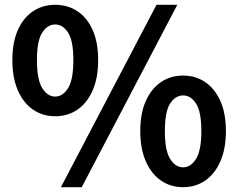

<svg xmlns="http://www.w3.org/2000/svg" viewBox="-20 -774 1003 808"><path d="M212 -284.8Q159.6 -284.8 118.8 -312.8Q78.1 -340.9 55 -393.9Q32 -446.8 32 -520.8Q32 -595.4 55 -647.3Q78.1 -699.3 118.8 -726.5Q159.6 -753.8 212 -753.8Q265.5 -753.8 306.2 -726.5Q347 -699.3 370.1 -647.3Q393.1 -595.4 393.1 -520.8Q393.1 -446.8 370.1 -393.9Q347 -340.9 306.2 -312.8Q265.5 -284.8 212 -284.8ZM212 -367.6Q244.4 -367.6 266.6 -403.4Q288.7 -439.3 288.7 -520.8Q288.7 -602.3 266.6 -636.7Q244.4 -671 212 -671Q179.9 -671 157.6 -636.7Q135.4 -602.3 135.4 -520.8Q135.4 -439.3 157.6 -403.4Q179.9 -367.6 212 -367.6ZM236.3 13.8 638.6 -753.8H726.1L324 13.8ZM750.6 13.8Q698 13.8 657.3 -14.3Q616.7 -42.3 593.5 -95.3Q570.3 -148.2 570.3 -222.2Q570.3 -296.8 593.5 -348.8Q616.7 -400.7 657.3 -428.4Q698 -456 750.6 -456Q803.1 -456 843.7 -428.4Q884.4 -400.7 907.5 -348.8Q930.7 -296.8 930.7 -222.2Q930.7 -148.2 907.5 -95.3Q884.4 -42.3 843.7 -14.3Q803.1 13.8 750.6 13.8ZM750.6 -69.8Q782.6 -69.8 804.9 -105.3Q827.3 -140.7 827.3 -222.2Q827.3 -304.5 804.9 -338.5Q782.6 -372.4 750.6 -372.4Q718.3 -372.4 696 -338.5Q673.8 -304.5 673.8 -222.2Q673.8 -140.7 696 -105.3Q718.3 -69.8 750.6 -69.8Z"/></svg>

Font: Shanggu Sans SC VF
Style: Regular
Weight: 250
Designer: GuiWonder
Version: Version 1.021